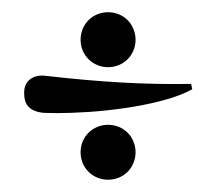

<svg xmlns="http://www.w3.org/2000/svg" viewBox="-20 -437 354 314"><path d="M294.4 -291Q274.9 -280.3 246.1 -272.7Q217.3 -265.1 186 -260.5Q154.8 -255.9 124.8 -253.9Q94.7 -252 72.8 -252Q62.5 -252 53 -252.4Q43.5 -252.9 35.9 -256.1Q28.3 -259.3 23.9 -265.9Q19.5 -272.5 19.5 -285.2Q19.5 -300.3 29.5 -307.6Q39.6 -314.9 54.7 -313Q122.6 -305.2 179.7 -302Q236.8 -298.8 292.5 -299.8ZM111.8 -372.1Q111.8 -381.3 115.2 -389.6Q118.7 -397.9 124.8 -404.1Q130.9 -410.2 139.2 -413.6Q147.5 -417 156.7 -417Q166 -417 174.3 -413.6Q182.6 -410.2 188.7 -404.1Q194.8 -397.9 198.2 -389.6Q201.7 -381.3 201.7 -372.1Q201.7 -362.8 198.2 -354.5Q194.8 -346.2 188.7 -340.1Q182.6 -334 174.3 -330.6Q166 -327.1 156.7 -327.1Q147.5 -327.1 139.2 -330.6Q130.9 -334 124.8 -340.1Q118.7 -346.2 115.2 -354.5Q111.8 -362.8 111.8 -372.1ZM111.8 -188Q111.8 -197.3 115.2 -205.6Q118.7 -213.9 124.8 -220Q130.9 -226.1 139.2 -229.5Q147.5 -232.9 156.7 -232.9Q166 -232.9 174.3 -229.5Q182.6 -226.1 188.7 -220Q194.8 -213.9 198.2 -205.6Q201.7 -197.3 201.7 -188Q201.7 -178.7 198.2 -170.4Q194.8 -162.1 188.7 -156Q182.6 -149.9 174.3 -146.5Q166 -143.1 156.7 -143.1Q147.5 -143.1 139.2 -146.5Q130.9 -149.9 124.8 -156Q118.7 -162.1 115.2 -170.4Q111.8 -178.7 111.8 -188Z"/></svg>

Font: Montez
Style: Regular
Weight: 400
Designer: Astigmatic (AOETI)
Foundry: Astigmatic (AOETI)
Version: Version 1.000